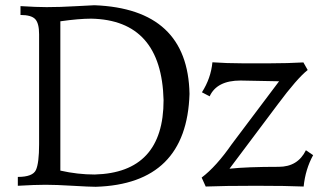

<svg xmlns="http://www.w3.org/2000/svg" viewBox="-20 -717 1277 741"><path d="M345.2 -43.5Q611.3 -50.3 611.3 -330.6Q603.5 -639.6 332 -645Q284.7 -645 212.9 -634.8V-58.6Q279.8 -43.5 345.2 -43.5ZM349.6 3.9Q325.2 3.9 260.5 0Q195.8 -3.9 155.8 -3.9Q115.7 -3.9 48.8 0V-34.2Q106.4 -34.2 118.7 -61Q130.9 -87.9 130.9 -160.2V-585Q130.9 -627 116 -643.1Q101.1 -659.2 59.1 -659.2V-693.4Q122.1 -689.5 160.2 -689.5Q211.4 -689.5 272.7 -693.1Q334 -696.8 344.2 -696.8Q705.1 -683.1 711.4 -354.5Q700.7 -6.8 349.6 3.9ZM1151.9 2.9Q1087.4 0 967.8 0Q843.3 0 773.9 2.9L758.3 -31.7Q814.5 -74.2 874.5 -160.6L1057.1 -403.3L908.2 -406.2Q816.9 -406.2 789.1 -345.2L759.3 -360.8Q793.9 -415 799.8 -476.6Q856 -472.7 912.1 -472.7H1026.4Q1088.9 -472.7 1150.9 -476.1L1167.5 -446.8Q1127 -415 1052.2 -314.5L865.7 -65.9Q933.6 -73.2 1055.7 -73.2Q1129.4 -73.2 1160.6 -137.2L1188.5 -118.2Q1158.7 -64 1151.9 2.9Z"/></svg>

Font: Kelvinch
Style: Regular
Weight: 400
Designer: Paul James MIller
Foundry: High-Logic / Made with FontCreator
Version: Version 3.30 September 23, 2016